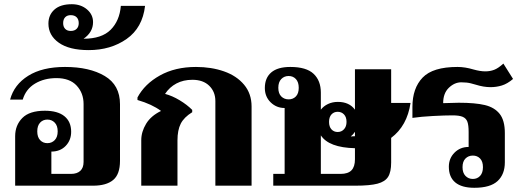

<svg xmlns="http://www.w3.org/2000/svg" viewBox="-20 -882 2491 912"><path d="M52 -235Q52 -287 86 -321.5Q120 -356 193 -356Q254 -356 286 -330Q318 -304 318 -256Q318 -216 292 -189Q266 -162 224 -162V-56H317Q346 -56 361.5 -70.5Q377 -85 377 -113V-388Q377 -440 344 -475.5Q311 -511 248 -511Q190 -511 146.5 -485Q103 -459 88 -409H28Q47 -480 114 -522Q181 -564 289 -564Q405 -564 477.5 -521Q550 -478 550 -387V-118Q550 -54 517.5 -27Q485 0 422 0H52ZM254 -258Q254 -285 240 -299.5Q226 -314 205 -314Q184 -314 170.5 -299.5Q157 -285 157 -258Q157 -231 170.5 -216.5Q184 -202 205 -202Q226 -202 240 -216.5Q254 -231 254 -258Z M210 -770Q210 -811 238.5 -836.5Q267 -862 321 -862Q364 -862 393 -837.5Q422 -813 422 -777Q422 -729 377 -698Q463 -698 505.5 -740.5Q548 -783 554 -854H669Q657 -750 581.5 -697Q506 -644 401 -644Q309 -644 259.5 -679Q210 -714 210 -770ZM354 -772Q354 -790 344 -800Q334 -810 316 -810Q299 -810 289.5 -800Q280 -790 280 -772Q280 -755 289.5 -745Q299 -735 316 -735Q334 -735 344 -745Q354 -755 354 -772Z M651 -216Q651 -256 674 -294Q697 -332 745 -355Q702 -387 633 -407V-419Q667 -483 739.5 -523.5Q812 -564 911 -564Q984 -564 1044 -543Q1104 -522 1139.5 -479.5Q1175 -437 1175 -376V0H1003V-402Q1003 -446 974 -474.5Q945 -503 894 -503Q851 -503 818 -485.5Q785 -468 764 -436Q798 -427 833 -406Q868 -385 893 -360V-349Q854 -325 838.5 -294.5Q823 -264 823 -215V0H651Z M1838 -227V-110Q1838 -65 1823.5 -42Q1809 -19 1773 -9.5Q1737 0 1668 0H1278V-56H1332V-369Q1293 -369 1265.5 -396Q1238 -423 1238 -464Q1238 -512 1268.5 -538Q1299 -564 1359 -564Q1435 -564 1469.5 -531.5Q1504 -499 1504 -442V-361Q1517 -378 1538 -388Q1559 -398 1585 -398Q1639 -398 1666 -361V-553H1838V-393H1930Q1914 -284 1838 -227ZM1399 -465Q1399 -492 1385.5 -506.5Q1372 -521 1351 -521Q1330 -521 1316 -506.5Q1302 -492 1302 -465Q1302 -438 1316 -424Q1330 -410 1351 -410Q1372 -410 1385.5 -424Q1399 -438 1399 -465ZM1543 -303Q1543 -280 1554.5 -267.5Q1566 -255 1584 -255Q1602 -255 1614 -268Q1626 -281 1626 -303Q1626 -326 1614 -338.5Q1602 -351 1584 -351Q1566 -351 1554.5 -338.5Q1543 -326 1543 -303ZM1646 -234Q1659 -234 1666 -235V-256Q1658 -243 1646 -234ZM1666 -125V-178Q1542 -181 1504 -239V-56H1598Q1633 -56 1649.5 -73Q1666 -90 1666 -125Z M2112 -90Q2112 -130 2139 -157Q2166 -184 2206 -184V-255Q2206 -288 2200 -304Q2194 -320 2178 -327Q2162 -334 2129 -334Q2093 -334 2036.5 -331Q1980 -328 1939 -322V-374Q1939 -463 1987.5 -513.5Q2036 -564 2153 -564Q2189 -564 2229 -552Q2261 -543 2285 -543Q2308 -543 2327.5 -550.5Q2347 -558 2371 -580L2417 -507Q2390 -484 2364 -476Q2338 -468 2310 -468Q2277 -468 2239 -480Q2236 -481 2217 -486Q2198 -491 2171 -491Q2139 -491 2112 -465Q2085 -439 2085 -392Q2141 -394 2159 -394Q2237 -394 2283 -383Q2329 -372 2353.5 -341Q2378 -310 2378 -250V-111Q2378 -54 2343.5 -22Q2309 10 2233 10Q2173 10 2142.5 -15.5Q2112 -41 2112 -90ZM2274 -88Q2274 -115 2260.5 -129Q2247 -143 2226 -143Q2205 -143 2191 -129Q2177 -115 2177 -88Q2177 -61 2191 -46.5Q2205 -32 2226 -32Q2247 -32 2260.5 -46.5Q2274 -61 2274 -88Z"/></svg>

Font: Trirong ExtraBold
Style: Regular
Weight: 800
Designer: Katatrad Team
Foundry: CadsonDemak
Version: Version 1.001